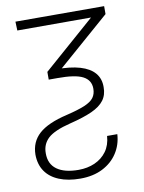

<svg xmlns="http://www.w3.org/2000/svg" viewBox="-86 -606 662 883"><g transform="rotate(-10 245.5 -164.5)"><path d="M48.3 -546.4 462.4 -545.9V-508.8L174.3 -257.3H152.8V-293.5L394 -504.9H49.8ZM80.6 74.2Q80.1 124 115.5 149.7Q150.9 175.3 216.3 175.3Q258.3 175.3 292.5 160.2Q326.7 145 347.9 116Q369.1 86.9 372.1 44.4H419.9Q417 93.3 391.6 132.3Q366.2 171.4 322 193.8Q277.8 216.3 217.8 216.3Q160.2 216.3 118.7 199.2Q77.1 182.1 55.2 150.1Q33.2 118.2 32.7 72.3Q33.2 12.7 74.7 -24.7Q116.2 -62 206.1 -83Q261.2 -96.2 292 -109.1Q322.8 -122.1 335.2 -139.2Q347.7 -156.2 347.7 -181.2Q347.7 -220.7 312 -239.3Q276.4 -257.8 192.9 -257.3H171.4L174.8 -298.3H192.9Q261.2 -298.8 306.2 -285.4Q351.1 -272 373.5 -245.6Q396 -219.2 395.5 -180.2Q396 -143.6 377.2 -118.4Q358.4 -93.3 318.8 -75.4Q279.3 -57.6 215.8 -42Q138.7 -22.9 109.4 4.6Q80.1 32.2 80.6 74.2Z"/></g></svg>

Font: Inter Tight ExtraLight
Style: Regular
Weight: 250
Designer: Rasmus Andersson
Foundry: rsms
Version: Version 3.004